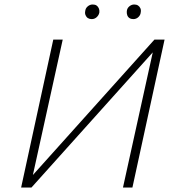

<svg xmlns="http://www.w3.org/2000/svg" viewBox="-20 -834 774 854"><path d="M92 0 97 -23 667 -658H694L689 -634L120 0ZM74 0 217 -658H259L114 0ZM527 0 672 -658H712L569 0ZM388 -749Q378 -749 371 -753.5Q364 -758 360.5 -766.5Q357 -775 359 -784Q360 -797 370 -805.5Q380 -814 392 -814Q403 -814 409.5 -809.5Q416 -805 419.5 -797Q423 -789 422 -779Q420 -767 410.5 -758Q401 -749 388 -749ZM573 -749Q563 -749 556 -753.5Q549 -758 546 -766.5Q543 -775 544 -784Q545 -797 555 -805.5Q565 -814 577 -814Q587 -814 594 -809.5Q601 -805 604.5 -797Q608 -789 606 -779Q605 -767 595.5 -758Q586 -749 573 -749Z"/></svg>

Font: Ysabeau Infant ExtraLight
Style: Italic
Weight: 250
Italic angle: -12°
Designer: Christian Thalmann (Catharsis Fonts)
Version: Version 2.001;gftools[0.9.30]; featfreeze: ss01,ss02,lnum